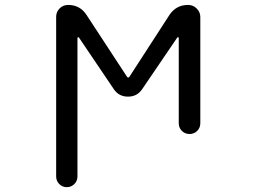

<svg xmlns="http://www.w3.org/2000/svg" viewBox="-20 -567 1040 783"><path d="M498 -253.9Q499 -251 502.9 -251Q506.8 -251 507.8 -253.9L670.9 -505.9Q698.2 -546.9 747.1 -546.9Q767.6 -546.9 782.2 -532.2Q796.9 -517.6 796.9 -498V-64.5Q796.9 -45.9 784.2 -33.2Q771.5 -20.5 752.9 -20.5Q734.4 -20.5 721.7 -33.2Q709 -45.9 709 -64.5V-412.1Q709 -414.1 707 -415Q705.1 -416 703.1 -414.1L559.6 -203.1Q539.1 -172.9 502 -172.9Q464.8 -172.9 444.3 -203.1L301.8 -414.1Q299.8 -416 297.9 -415Q295.9 -414.1 295.9 -412.1V152.3Q295.9 170.9 283.2 183.6Q270.5 196.3 252.4 196.3Q234.4 196.3 221.7 183.6Q209 170.9 209 152.3V-498Q209 -518.6 223.1 -532.7Q237.3 -546.9 257.8 -546.9Q306.6 -546.9 333 -505.9Z"/></svg>

Font: Rounded-X Mgen+ 1m regular
Style: Regular
Weight: 400
Designer: [Source Han Sans]
Ryoko NISHIZUKA  (kana & ideographs); Paul D. Hunt (Latin, Greek & Cyrillic); Wenlong ZHANG  (bopomofo
Version: Version 1.059.20150602